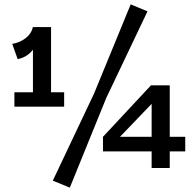

<svg xmlns="http://www.w3.org/2000/svg" viewBox="-20 -757 880 880"><path d="M61 -486 36 -556Q69 -561 96 -581Q123 -601 131 -633H214V-334H274V-268H46V-334H131V-529Q128 -525 124 -521Q100 -494 61 -486ZM411 -328 579 -737 656 -705 467 -308 300 103 222 71ZM452 -63V-130L672 -366H758V-130H829V-63H758V13H675V-63ZM675 -130V-281L530 -130Z"/></svg>

Font: BioRhyme ExtraBold SemiBold
Style: Regular
Weight: 600
Version: Version 1.600;gftools[0.9.33]